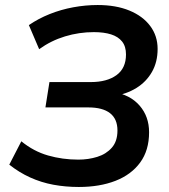

<svg xmlns="http://www.w3.org/2000/svg" viewBox="-20 -735 674 765"><path d="M294 10Q241 10 192.5 1Q144 -8 100 -28Q56 -48 17 -79L65 -172Q114 -132 171.5 -115.5Q229 -99 292 -99Q332 -99 367.5 -110Q403 -121 425.5 -146.5Q448 -172 448 -215Q448 -261 418.5 -284Q389 -307 332 -307H161L177 -408H342Q406 -408 444 -435.5Q482 -463 482 -518Q482 -550 466.5 -569.5Q451 -589 422.5 -598Q394 -607 354 -607Q295 -607 239 -590Q183 -573 136 -539L95 -635Q133 -661 178 -679Q223 -697 272 -706Q321 -715 369 -715Q442 -715 495.5 -693Q549 -671 578.5 -631.5Q608 -592 608 -540Q608 -488 585.5 -448.5Q563 -409 523.5 -384.5Q484 -360 432 -352V-368Q498 -358 536 -314.5Q574 -271 574 -208Q574 -136 538.5 -87.5Q503 -39 440 -14.5Q377 10 294 10Z"/></svg>

Font: Nunito Sans 12pt ExtraLight
Style: Italic
Weight: 200
Italic angle: -9°
Designer: Vernon Adams
Foundry: Vernon Adams
Version: Version 3.101;gftools[0.9.27]